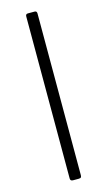

<svg xmlns="http://www.w3.org/2000/svg" viewBox="-117 -783 459 824"><g transform="rotate(-15 113.0 -371.0)"><path d="M138 -13Q138 -6 135.5 -3Q133 0 125 0H100Q88 0 88 -11V-731Q88 -742 98 -742H128Q138 -742 138 -731Z"/></g></svg>

Font: Libre Franklin ExtraLight
Style: Regular
Weight: 250
Designer: Pablo Impallari, Rodrigo Fuenzalida, Nhung Nguyen
Foundry: Impallari Type
Version: Version 3.000